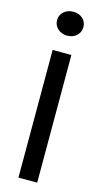

<svg xmlns="http://www.w3.org/2000/svg" viewBox="-119 -581 440 831"><g transform="rotate(15 101.0 -165.5)"><path d="M57 212H141V-360H57ZM101 -543Q76 -543 59 -528Q42 -513 42 -490Q42 -467 59 -451.5Q76 -436 101 -436Q127 -436 143.5 -451.5Q160 -467 160 -490Q160 -513 143.5 -528Q127 -543 101 -543Z"/></g></svg>

Font: Josefin Sans Thin
Style: Regular
Weight: 400
Version: Version 2.000